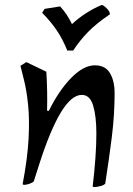

<svg xmlns="http://www.w3.org/2000/svg" viewBox="-20 -737 538 779"><path d="M363 22Q356 22 356 19Q363 -39 367 -94Q371 -149 371 -195Q371 -265 358 -308.5Q345 -352 312 -352Q270 -352 227 -281Q184 -210 140 -73L117 -1Q111 5 98.5 9Q86 13 79 13Q72 13 72 9Q92 -96 96 -175Q100 -254 94 -311.5Q88 -369 78.5 -407.5Q69 -446 63 -470L87 -485L168 -446Q173 -366 171 -288L178 -287Q219 -370 269 -421Q319 -472 365 -472Q407 -472 426 -440.5Q445 -409 445 -359Q445 -271 433.5 -179.5Q422 -88 407 8Q401 15 386 18.5Q371 22 363 22ZM253 -532Q234 -579 209.5 -615Q185 -651 151 -685L161 -701L224 -711Q254 -678 272 -639Q296 -662 328.5 -683Q361 -704 393 -717Q400 -716 413 -703Q426 -690 426 -679Q371 -642 337 -607Q303 -572 277 -532Z"/></svg>

Font: Julee
Style: Regular
Weight: 400
Designer: Julian Tunni
Foundry: Julian Tunni
Version: Version 1.002; ttfautohint (v1.8.4.7-5d5b);gftools[0.9.23]